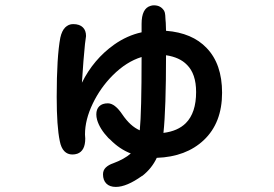

<svg xmlns="http://www.w3.org/2000/svg" viewBox="-20 -612 1040 729"><path d="M603.5 -570.3Q606.4 -565.4 607.4 -554.2Q608.4 -543 608.4 -537.1Q608.4 -531.2 609.4 -525.4Q609.4 -512.7 610.4 -495.1Q710 -487.3 764.6 -429.7Q823.2 -369.1 823.2 -259.8Q823.2 -145.5 753.9 -80.1Q686.5 -16.6 575.2 -12.7Q556.6 27.3 520.5 55.7Q520.5 55.7 519.5 55.7Q460.9 97.7 419.9 97.7Q396.5 97.7 383.8 85Q371.1 72.3 371.1 49.8Q371.1 34.2 381.8 23.9Q392.6 13.7 410.2 7.8Q452.1 -7.8 476.6 -29.3Q433.6 -45.9 398.4 -82L391.6 -87.9Q358.4 -123 348.6 -157.2Q345.7 -168 345.7 -177.7Q345.7 -197.3 356.9 -208.5Q368.2 -219.7 389.6 -219.7Q416 -219.7 444.3 -177.7Q474.6 -132.8 510.7 -117.2Q517.6 -185.5 517.6 -395.5Q460 -377.9 408.2 -326.2Q361.3 -279.3 332 -218.3Q302.7 -157.2 302.7 -101.6L303.7 -85.9Q303.7 -39.1 273.4 -28.3Q264.6 -25.4 254.9 -25.4Q236.3 -25.4 224.1 -38.1Q211.9 -50.8 207 -76.2Q195.3 -131.8 195.3 -244.1Q195.3 -396.5 209 -468.8Q214.8 -495.1 227.5 -507.8Q240.2 -520.5 257.8 -520.5Q282.2 -520.5 294.9 -507.8Q306.6 -496.1 306.6 -475.6V-474.6L302.7 -445.3Q296.9 -389.6 291 -297.9Q335 -386.7 413.1 -442.4Q462.9 -477.5 517.6 -489.3V-521.5Q517.6 -580.1 551.8 -589.8Q557.6 -591.8 564.5 -591.8Q590.8 -591.8 603.5 -570.3ZM724.6 -262.7Q724.6 -332 689.5 -366.2Q662.1 -394.5 610.4 -402.3Q610.4 -199.2 600.6 -107.4Q655.3 -114.3 685.5 -144.5Q724.6 -183.6 724.6 -262.7Z"/></svg>

Font: FakePearl
Style: SemiBold
Weight: 400
Version: Version 1.2